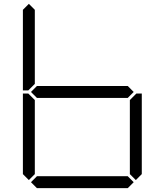

<svg xmlns="http://www.w3.org/2000/svg" viewBox="-20 -978 856 998"><path d="M130 -511 127 -508H99V-927L130 -958L161 -927V-542ZM644 -531 675 -500 644 -469H172L141 -500L172 -531ZM130 -42 99 -73V-492H127L130 -489L161 -458V-73ZM686 -489 689 -492H717V-73L686 -42L655 -73V-458ZM675 -31 644 0H172L141 -31L172 -62H644Z"/></svg>

Font: DSEG7 Classic
Style: Light
Weight: 300
Designer: Keshikan(Twitter:@keshinomi_88pro)
Version: Version 0.46